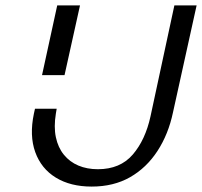

<svg xmlns="http://www.w3.org/2000/svg" viewBox="-20 -678 745 708"><path d="M318 10Q240 10 186 -23Q132 -56 110 -117Q88 -178 105 -259L109 -277H189L186 -259Q178 -210 186 -172Q194 -134 215.5 -107.5Q237 -81 269 -67.5Q301 -54 341 -54Q423 -54 469.5 -108Q516 -162 535 -249L623 -658H705L618 -264Q601 -183 560.5 -121Q520 -59 459.5 -24.5Q399 10 318 10ZM135 -401 191 -658H275L218 -401Z"/></svg>

Font: Ysabeau Infant Medium
Style: Italic
Weight: 500
Italic angle: -12°
Designer: Christian Thalmann (Catharsis Fonts)
Version: Version 2.001;gftools[0.9.30]; featfreeze: ss01,ss02,lnum